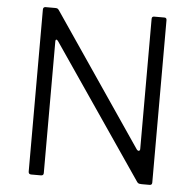

<svg xmlns="http://www.w3.org/2000/svg" viewBox="-53 -795 861 848"><g transform="rotate(5 378.0 -371.0)"><path d="M642 -742Q652 -742 652 -731V-11Q652 -6 649.5 -3Q647 0 641 0H606Q600 0 595 -1Q590 -2 586 -7L183 -597Q178 -604 174.5 -603Q171 -602 171 -596V-11Q171 0 159 0H116Q104 0 104 -12V-730Q104 -742 115 -742H157Q164 -742 167.5 -740.5Q171 -739 175 -733L571 -151Q577 -144 581.5 -146Q586 -148 586 -154V-731Q586 -742 596 -742Z"/></g></svg>

Font: Libre Franklin Thin Light
Style: Regular
Weight: 300
Version: Version 3.000